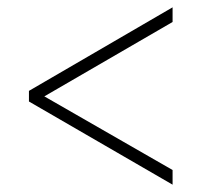

<svg xmlns="http://www.w3.org/2000/svg" viewBox="-20 -620 550 524"><path d="M451 -116V-156L101 -357L451 -560V-600L59 -372V-343Z"/></svg>

Font: Noto Serif Thai SemiCondensed ExtraLight
Style: Regular
Weight: 200
Width: 4
Designer: Monotype Design Team
Foundry: Monotype Imaging Inc.
Version: Version 2.002